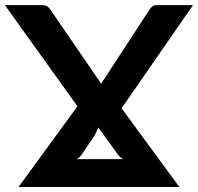

<svg xmlns="http://www.w3.org/2000/svg" viewBox="-44 -746 790 766"><path d="M279 -125Q272.5 -117 262 -111H446Q440.5 -115 435.5 -119.5Q430.5 -124 426.5 -129.5L348 -237.5Q342.5 -223 335 -208.8Q327.5 -194.5 317.5 -182ZM441 -314 671.5 0H30L265 -322L-24.5 -725.5H121.5Q129 -725.5 134 -724.5Q139 -723.5 143.2 -721.2Q147.5 -719 151 -715Q154.5 -711 158.5 -705.5L359.5 -412L551 -705.5Q557 -715.5 564.2 -720.5Q571.5 -725.5 582 -725.5H726Z"/></svg>

Font: Lato 2
Style: Regular
Weight: 800
Designer: Lukasz Dziedzic with Adam Twardoch and Botio Nikoltchev
Foundry: tyPoland Lukasz Dziedzic
Version: Version 2.015; 2015-08-06; http://www.latofonts.com/